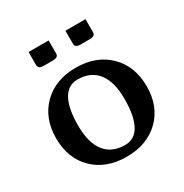

<svg xmlns="http://www.w3.org/2000/svg" viewBox="-154 -773 867 903"><g transform="rotate(-30 279.0 -321.0)"><path d="M232.9 -579.1Q232.9 -558.1 204.1 -558.1H152.8Q124 -558.1 124 -579.1V-649.9H232.9ZM433.1 -579.1Q433.1 -558.1 403.8 -558.1H353Q324.2 -558.1 324.2 -579.1V-649.9H433.1ZM299.8 -43.9Q351.6 -43.9 378.2 -92.3Q404.8 -140.6 404.8 -232.9Q404.8 -326.2 367.4 -374.5Q330.1 -422.9 257.8 -422.9Q206.1 -422.9 179.4 -374.5Q152.8 -326.2 152.8 -233.9Q152.8 -140.6 190.2 -92.3Q227.5 -43.9 299.8 -43.9ZM100.6 -408.4Q168 -475.1 278.8 -475.1Q389.6 -475.1 457.3 -408.4Q524.9 -341.8 524.9 -232.9Q524.9 -124 457.3 -58.1Q389.6 7.8 278.8 7.8Q168 7.8 100.6 -58.1Q33.2 -124 33.2 -232.9Q33.2 -341.8 100.6 -408.4Z"/></g></svg>

Font: Resagokr
Style: Bold
Weight: 600
Designer: gluk
Foundry: gluk
Version: Version 0.95